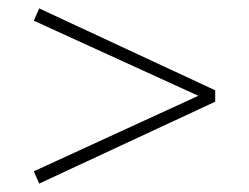

<svg xmlns="http://www.w3.org/2000/svg" viewBox="-20 -458 590 455"><path d="M490 -244V-217L73 -23L60 -52L450 -231L60 -409L73 -438Z"/></svg>

Font: Ysabeau SC Light
Style: Regular
Weight: 300
Designer: Christian Thalmann (Catharsis Fonts)
Version: Version 0.003